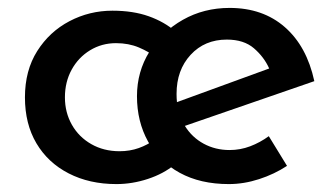

<svg xmlns="http://www.w3.org/2000/svg" viewBox="-20 -455 848 485"><path d="M421 -39Q393 -16 353.5 -3Q314 10 274 10Q206 10 153.5 -17Q101 -44 72 -93Q43 -142 43 -209Q43 -277 74 -326Q105 -375 155.5 -401.5Q206 -428 264 -428Q316 -428 355.5 -414Q395 -400 424 -375L374 -310Q357 -324 331 -335Q305 -346 273 -346Q237 -346 207.5 -328Q178 -310 161 -279Q144 -248 144 -209Q144 -171 161.5 -140Q179 -109 210.5 -91Q242 -73 282 -73Q308 -73 330.5 -81Q353 -89 370 -102ZM558 10Q486 10 434 -18.5Q382 -47 354 -97.5Q326 -148 326 -212Q326 -274 357.5 -324.5Q389 -375 442 -405Q495 -435 560 -435Q644 -435 699.5 -386.5Q755 -338 774 -250L447 -137Q465 -108 494.5 -92Q524 -76 560 -76Q587 -76 612 -85.5Q637 -95 659 -111L705 -36Q673 -15 634.5 -2.5Q596 10 558 10ZM427 -197 660 -282Q647 -311 621.5 -333Q596 -355 553 -355Q497 -355 461.5 -316.5Q426 -278 426 -218Q426 -207 427 -197Z"/></svg>

Font: Reem Kufi Ink
Style: Regular
Weight: 400
Designer: Khaled Hosny
Version: Version 1.7